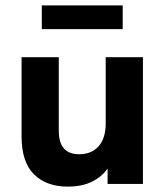

<svg xmlns="http://www.w3.org/2000/svg" viewBox="-20 -682 610 712"><path d="M60 0ZM231 10Q152 10 106 -35.5Q60 -81 60 -176V-470H198V-197Q198 -153 217 -131.5Q236 -110 274 -110Q319 -110 345.5 -139.5Q372 -169 372 -225V-470H510V0H379V-57Q357 -26 320.5 -8Q284 10 231 10ZM135 -574V-662H435V-574Z"/></svg>

Font: Gantari
Style: Bold
Weight: 700
Designer: Anugrah Pasau
Foundry: Lafontype
Version: Version 1.000; ttfautohint (v1.6)